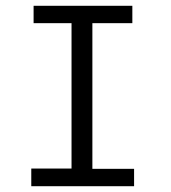

<svg xmlns="http://www.w3.org/2000/svg" viewBox="-20 -643 590 663"><path d="M88 0V-61H227V-563H96V-623H437V-563H299V-60H443V0Z"/></svg>

Font: Inconsolata SemiExpanded
Style: Regular
Weight: 400
Width: 6
Monospace: yes
Designer: Raph Levien, Cyreal, Brenton Simpson
Foundry: Raph Levien, Cyreal, Google
Version: Version 3.000; ttfautohint (v1.8.2.53-6de2)